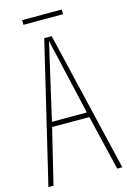

<svg xmlns="http://www.w3.org/2000/svg" viewBox="-125 -887 627 946"><g transform="rotate(-15 188.5 -414.0)"><path d="M290 -828H88V-804H290ZM351 0H377L208 -714H170L0 0H26L94 -281H284ZM208 -612 278 -306H100L170 -612C178 -646 183 -666 189 -695C195 -666 200 -645 208 -612Z"/></g></svg>

Font: Noto Sans Myanmar UI ExtraCondensed Thin
Style: Regular
Weight: 100
Width: 2
Designer: Monotype Design Team
Foundry: Monotype Imaging Inc.
Version: Version 2.103